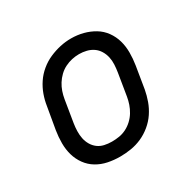

<svg xmlns="http://www.w3.org/2000/svg" viewBox="-124 -682 849 830"><g transform="rotate(-30 300.0 -266.5)"><path d="M253 8Q222 8 192.5 2Q163 -4 138 -19Q113 -34 96 -57.5Q79 -81 71 -109Q63 -137 63 -168Q63 -199 68 -230L87 -340Q91 -367 100.5 -393.5Q110 -420 126 -444Q142 -468 165 -487Q188 -506 214.5 -517.5Q241 -529 268 -535Q295 -541 323 -541Q354 -541 383 -533.5Q412 -526 437 -511Q462 -496 479 -472.5Q496 -449 504 -421Q512 -393 512 -362Q512 -331 507 -300L489 -190Q484 -163 474.5 -136.5Q465 -110 449 -86Q433 -62 410 -43Q387 -24 361 -12.5Q335 -1 307.5 3.5Q280 8 253 8ZM254 -66Q273 -66 291 -69Q309 -72 326 -80.5Q343 -89 357.5 -102.5Q372 -116 382 -132.5Q392 -149 398 -166.5Q404 -184 407 -202L425 -312Q428 -331 429 -350Q430 -369 426 -387Q422 -405 412.5 -420.5Q403 -436 388.5 -446Q374 -456 356 -460.5Q338 -465 319 -465Q301 -465 283 -461Q265 -457 248 -448.5Q231 -440 217 -426.5Q203 -413 193 -397Q183 -381 177 -363.5Q171 -346 168 -328L150 -218Q147 -199 146.5 -180Q146 -161 149.5 -143.5Q153 -126 162 -110.5Q171 -95 185 -84.5Q199 -74 217 -70Q235 -66 254 -66Z"/></g></svg>

Font: Iosevka Slab Extended Oblique
Style: Regular
Weight: 400
Width: 7
Italic angle: -9°
Monospace: yes
Designer: Belleve Invis
Foundry: Belleve Invis
Version: Version 11.1.0; ttfautohint (v1.8.3)